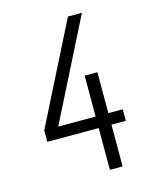

<svg xmlns="http://www.w3.org/2000/svg" viewBox="-111 -812 722 888"><g transform="rotate(-15 250.0 -367.5)"><path d="M304 0V-200H58V-255L300 -735H367L125 -255H304V-451H365V-255H434V-200H365V0Z"/></g></svg>

Font: Iosevka Curly Light
Style: Regular
Weight: 300
Monospace: yes
Designer: Belleve Invis
Foundry: Belleve Invis
Version: Version 22.1.2; ttfautohint (v1.8.4)